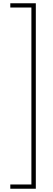

<svg xmlns="http://www.w3.org/2000/svg" viewBox="-20 -793 323 1174"><path d="M43 335H172V-747H43V-773H199V361H43Z"/></svg>

Font: Noto Sans Telugu Condensed Thin
Style: Regular
Weight: 100
Width: 3
Designer: Jelle Bosma - Monotype Design Team
Foundry: Monotype Imaging Inc.
Version: Version 2.005; ttfautohint (v1.8.4.7-5d5b)